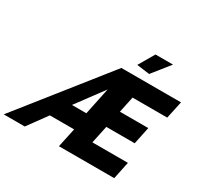

<svg xmlns="http://www.w3.org/2000/svg" viewBox="-265 -1146 1429 1377"><g transform="rotate(30 449.0 -458.0)"><path d="M484 -710H978L947 -566H660L632 -433H867L837 -290H602L571 -144H865L835 0H377L411 -159H210L94 0H-80ZM429 -303 476 -527 310 -303ZM678 -772 572 -786 648 -916H793Z"/></g></svg>

Font: Raleway Thin ExtraBold
Style: Italic
Weight: 800
Italic angle: -12°
Version: Version 4.026